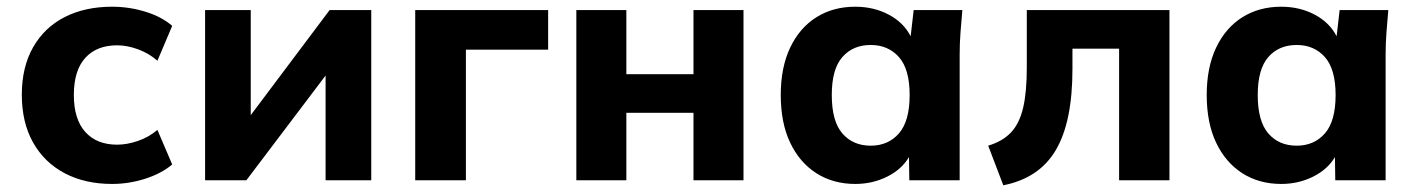

<svg xmlns="http://www.w3.org/2000/svg" viewBox="-20 -537 4217 572"><path d="M314 11Q233 11 172.5 -21Q112 -53 78.5 -112.5Q45 -172 45 -255Q45 -337 78.5 -396Q112 -455 172.5 -486Q233 -517 314 -517Q365 -517 413.5 -502Q462 -487 493 -460L449 -356Q424 -378 391.5 -390Q359 -402 329 -402Q268 -402 234 -364.5Q200 -327 200 -254Q200 -182 234 -144Q268 -106 329 -106Q358 -106 390.5 -117Q423 -128 449 -150L493 -47Q461 -20 412.5 -4.5Q364 11 314 11Z M591 0V-507H727V-194L962 -507H1086V0H950V-312L714 0Z M1217 0V-507H1613V-389H1368V0Z M1697 0V-507H1846V-316H2046V-507H2195V0H2046V-201H1846V0Z M2528 11Q2462 11 2412 -21Q2362 -53 2334 -112Q2306 -171 2306 -254Q2306 -336 2334 -395Q2362 -454 2412 -485.5Q2462 -517 2528 -517Q2583 -517 2627.5 -493.5Q2672 -470 2693 -429L2702 -507H2847Q2844 -474 2841.5 -440.5Q2839 -407 2839 -375V0H2689L2688 -69Q2666 -32 2622.5 -10.5Q2579 11 2528 11ZM2574 -103Q2626 -103 2658 -139.5Q2690 -176 2690 -254Q2690 -331 2658 -367Q2626 -403 2574 -403Q2521 -403 2489.5 -367Q2458 -331 2458 -254Q2458 -176 2489.5 -139.5Q2521 -103 2574 -103Z M2969 15 2924 -103Q2967 -116 2992 -142.5Q3017 -169 3028 -215.5Q3039 -262 3039 -336V-507H3464V0H3314V-392H3175V-331Q3175 -174 3125.5 -90Q3076 -6 2969 15Z M3797 11Q3731 11 3681 -21Q3631 -53 3603 -112Q3575 -171 3575 -254Q3575 -336 3603 -395Q3631 -454 3681 -485.5Q3731 -517 3797 -517Q3852 -517 3896.5 -493.5Q3941 -470 3962 -429L3971 -507H4116Q4113 -474 4110.5 -440.5Q4108 -407 4108 -375V0H3958L3957 -69Q3935 -32 3891.5 -10.5Q3848 11 3797 11ZM3843 -103Q3895 -103 3927 -139.5Q3959 -176 3959 -254Q3959 -331 3927 -367Q3895 -403 3843 -403Q3790 -403 3758.5 -367Q3727 -331 3727 -254Q3727 -176 3758.5 -139.5Q3790 -103 3843 -103Z"/></svg>

Font: Mulish ExtraBold
Style: Regular
Weight: 800
Designer: Vernon Adams
Foundry: Vernon Adams
Version: Version 3.603; ttfautohint (v1.8.3)